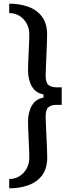

<svg xmlns="http://www.w3.org/2000/svg" viewBox="-20 -820 384 1041"><path d="M30 201Q88.5 201 135.2 183.8Q182 166.5 209 129.8Q236 93 236 33.5Q236 18.5 234.8 -13.5Q233.5 -45.5 231.8 -81.5Q230 -117.5 228.8 -147Q227.5 -176.5 227.5 -186.5Q227.5 -227 243.2 -239.2Q259 -251.5 286 -251.5H314.5V-346.5H286Q259 -346.5 243.2 -358.8Q227.5 -371 227.5 -412Q227.5 -421.5 228.8 -451Q230 -480.5 231.5 -516.8Q233 -553 234.2 -585Q235.5 -617 235.5 -632.5Q235.5 -691.5 208.5 -728.5Q181.5 -765.5 135 -782.8Q88.5 -800 30 -800V-749Q76.5 -749 107.8 -715.5Q139 -682 139 -632.5Q139 -619.5 138 -593Q137 -566.5 135.5 -536Q134 -505.5 133 -479.2Q132 -453 132 -439.5Q132 -387 153 -351.2Q174 -315.5 216 -308V-291Q174 -283.5 153 -247.8Q132 -212 132 -160Q132 -146.5 133 -120Q134 -93.5 135.5 -63Q137 -32.5 138 -6Q139 20.5 139 33.5Q139 83 107.8 116.8Q76.5 150.5 30 150.5Z"/></svg>

Font: Big Shoulders Stencil Text SemiBold
Style: Regular
Weight: 600
Designer: Patric King
Foundry: XO Type Co
Version: Version 1.000